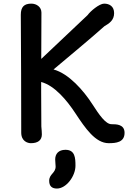

<svg xmlns="http://www.w3.org/2000/svg" viewBox="-20 -789 731 1077"><path d="M99.1 -45.4C99.1 4.4 136.2 14.2 153.3 14.2C191.4 14.2 214.8 -1.5 214.8 -35.2C214.4 -48.3 213.9 -61.5 211.9 -79.6C211.4 -132.3 210.9 -201.7 210.9 -274.4V-329.1C285.6 -309.6 355 -227.1 403.8 -152.3C458 -70.3 515.1 14.2 589.8 14.2C630.4 14.2 678.7 9.8 678.7 -43.9C678.7 -92.3 632.3 -92.3 605.5 -92.3C572.3 -92.3 536.1 -145.5 498 -204.6C448.7 -281.2 366.2 -376 280.3 -399.4C377.4 -481.4 473.6 -560.1 565.9 -642.1C592.8 -657.7 620.1 -675.3 620.1 -715.3C620.1 -753.4 593.8 -768.6 564 -768.6C537.1 -768.6 486.3 -725.6 471.7 -704.6L211.4 -458.5C211.9 -543.9 212.4 -625 212.4 -718.3C212.4 -749.5 185.5 -768.6 155.8 -768.6C115.7 -768.6 96.7 -750.5 96.7 -706.1C98.1 -485.4 99.1 -265.6 99.1 -45.4ZM289.6 105.5C289.6 120.1 292 132.8 292 145C292 182.6 255.9 186.5 255.9 225.1C255.9 253.9 270 268.6 299.3 268.6C351.6 268.6 403.3 199.2 403.3 140.6C403.3 96.7 400.9 51.3 347.2 51.3C307.6 51.3 289.6 74.7 289.6 105.5Z"/></svg>

Font: Autour One
Style: Regular
Weight: 400
Designer: Eben Sorkin
Foundry: Eben Sorkin
Version: Version 1.002